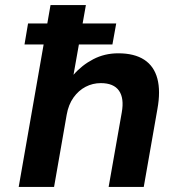

<svg xmlns="http://www.w3.org/2000/svg" viewBox="-20 -740 701 760"><path d="M77 -564 91 -647H440L425 -564ZM54 0 180 -720H320L271 -444Q304 -482 349 -505.5Q394 -529 448 -529Q512 -529 551 -503.5Q590 -478 603 -428.5Q616 -379 603 -308L549 0H410L462 -295Q472 -351 451 -381Q430 -411 379 -411Q347 -411 319 -396.5Q291 -382 271 -354Q251 -326 244 -286L194 0Z"/></svg>

Font: DM Sans 11pt ExtraBold
Style: Italic
Weight: 800
Italic angle: -10°
Version: Version 4.004;gftools[0.9.30]